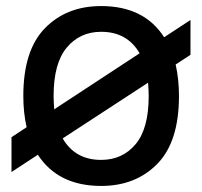

<svg xmlns="http://www.w3.org/2000/svg" viewBox="-20 -600 667 634"><path d="M609 -534V-419L560 -387Q571 -338 571 -283Q571 -132 499.5 -59Q428 14 314 14Q172 14 105 -89L18 -32V-147L68 -180Q57 -227 57 -283Q57 -434 128.5 -507Q200 -580 314 -580Q456 -580 522 -477ZM157 -283Q157 -267 159 -239L441 -424Q400 -495 314 -495Q244 -495 200.5 -443Q157 -391 157 -283ZM471 -283Q471 -299 469 -327L187 -143Q228 -72 314 -72Q384 -72 427.5 -123.5Q471 -175 471 -283Z"/></svg>

Font: MB Grotesk
Style: Regular
Weight: 400
Designer: Nawras Khrais
Foundry: Nawras Khrais
Version: Version 1.000;PS 001.000;hotconv 1.0.88;makeotf.lib2.5.64775